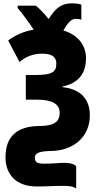

<svg xmlns="http://www.w3.org/2000/svg" viewBox="-20 -896 596 1152"><path d="M411 -876C349 -876 312 -847 272 -782C244 -816 218 -844 195 -862H86V-848C117 -812 158 -755 182 -718C125 -708 78 -689 29 -653L97 -524C136 -558 182 -574 234 -574C292 -574 318 -554 318 -515C318 -462 291 -447 196 -446H135V-298H203C292 -298 338 -272 338 -220C338 -162 301 -141 219 -140C82 -140 13 -77 13 48C13 149 75 223 201 223C266 223 302 219 363 219C400 219 427 225 437 236V102C429 90 403 81 367 81C339 81 297 86 244 86C208 86 189 79 189 51C189 22 217 11 285 10C417 9 519 -72 519 -204C519 -301 464 -362 355 -373V-377C448 -396 496 -453 496 -547C496 -626 446 -688 360 -713C387 -760 408 -783 435 -783C449 -783 461 -781 468 -777V-868C455 -873 437 -876 411 -876Z"/></svg>

Font: Noto Sans Condensed Black
Style: Regular
Weight: 900
Width: 3
Designer: Monotype Design Team
Foundry: Monotype Imaging Inc.
Version: Version 2.013